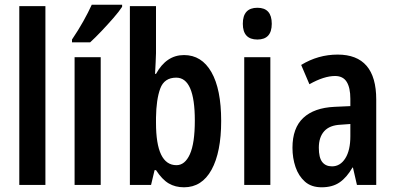

<svg xmlns="http://www.w3.org/2000/svg" viewBox="-20 -786 1680 816"><path d="M173 0H62V-760H173Z M408 0H297V-543H408ZM499 -757Q486 -737 462 -709.5Q438 -682 411.5 -654Q385 -626 363 -606H286V-618Q313 -658 334 -695.5Q355 -733 370 -766H499Z M643 -560Q643 -545 641.5 -521Q640 -497 639 -472H643Q687 -552 762 -552Q837 -552 878.5 -479.5Q920 -407 920 -272Q920 -139 879 -64.5Q838 10 762 10Q725 10 697 -6.5Q669 -23 643 -63H637L622 0H532V-760H643ZM729 -456Q678 -456 661 -409.5Q644 -363 643 -286V-264Q643 -84 730 -84Q766 -84 787 -130.5Q808 -177 808 -274Q808 -456 729 -456Z M1074 -753Q1135 -753 1135 -685Q1135 -618 1074 -618Q1012 -618 1012 -685Q1012 -753 1074 -753ZM1129 -543V0H1018V-543Z M1415 -554Q1579 -554 1579 -363V0H1497L1480 -74H1478Q1454 -32 1423.5 -11Q1393 10 1347 10Q1303 10 1276 -14Q1249 -38 1236 -76Q1223 -114 1223 -158Q1223 -242 1269 -285Q1315 -328 1402 -332L1469 -335V-366Q1469 -413 1453.5 -438Q1438 -463 1404 -463Q1357 -463 1295 -428L1260 -510Q1332 -554 1415 -554ZM1428 -256Q1381 -254 1358 -228.5Q1335 -203 1335 -158Q1335 -116 1349.5 -97.5Q1364 -79 1391 -79Q1426 -79 1447.5 -113Q1469 -147 1469 -207V-259Z"/></svg>

Font: Noto Sans Sinhala ExtraCondensed SemiBold
Style: Regular
Weight: 600
Width: 2
Designer: Jelle Bosma - Monotype Design Team
Foundry: Monotype Imaging Inc.
Version: Version 2.006; ttfautohint (v1.8.4.7-5d5b)